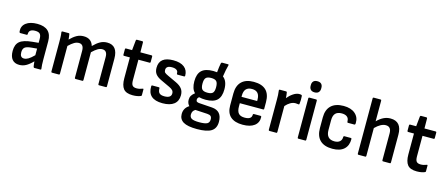

<svg xmlns="http://www.w3.org/2000/svg" viewBox="-54 -1359 5148 2217"><g transform="rotate(15 2519.5 -251.0)"><path d="M154 11Q98 11 69 -24Q40 -59 40 -126Q40 -203 83.5 -239.5Q127 -276 233 -286L306 -293V-339Q306 -382 289.5 -399.5Q273 -417 232 -417Q157 -417 158 -358Q158 -347 148 -347H71Q61 -347 59 -365Q54 -428 102 -464.5Q150 -501 236 -501Q408 -501 408 -339V-123Q408 -86 409.5 -59Q411 -32 414 -12Q416 0 404 0H333Q324 0 321 -14Q320 -21 317.5 -38.5Q315 -56 314 -74Q270 -29 233 -9Q196 11 154 11ZM140 -137Q140 -74 188 -74Q213 -74 239.5 -89.5Q266 -105 306 -145V-224L241 -218Q183 -213 161.5 -195Q140 -177 140 -137Z M545 0Q534 0 534 -11V-366Q534 -394 533 -424Q532 -454 528 -478Q527 -491 539 -491H612Q621 -491 622 -483Q624 -469 626.5 -452.5Q629 -436 630 -419Q671 -460 708 -480.5Q745 -501 791 -501Q883 -501 908 -416Q950 -459 988 -480Q1026 -501 1071 -501Q1198 -501 1198 -342V-11Q1198 0 1187 0H1106Q1096 0 1096 -11V-334Q1096 -412 1037 -412Q1010 -412 982 -396Q954 -380 917 -344V-11Q917 0 907 0H826Q815 0 815 -11V-334Q815 -412 756 -412Q729 -412 701 -396Q673 -380 636 -344V-11Q636 0 626 0Z M1510 11Q1431 11 1399 -29Q1367 -69 1367 -153V-403H1297Q1287 -403 1287 -414V-480Q1287 -491 1297 -491H1370L1382 -610Q1383 -621 1393 -621H1458Q1468 -621 1468 -610L1469 -491H1603Q1613 -491 1613 -480V-414Q1613 -403 1603 -403H1469V-157Q1469 -113 1483.5 -95.5Q1498 -78 1534 -78Q1552 -78 1569.5 -82Q1587 -86 1602 -92Q1614 -98 1614 -84V-18Q1614 -8 1606 -6Q1588 2 1564 6.5Q1540 11 1510 11Z M1866 11Q1686 11 1691 -147Q1691 -157 1701 -157H1779Q1789 -157 1789 -148Q1788 -108 1806.5 -90Q1825 -72 1867 -72Q1948 -72 1948 -128Q1948 -150 1935 -164.5Q1922 -179 1894 -192L1789 -241Q1739 -264 1717 -293Q1695 -322 1695 -367Q1695 -501 1862 -501Q1948 -501 1993.5 -465Q2039 -429 2039 -363Q2039 -353 2028 -353H1951Q1940 -353 1940 -369Q1941 -393 1921.5 -406Q1902 -419 1867 -419Q1797 -419 1797 -369Q1797 -348 1807.5 -337.5Q1818 -327 1849 -313L1954 -264Q2003 -241 2026.5 -210.5Q2050 -180 2050 -133Q2050 -63 2003 -26Q1956 11 1866 11Z M2337 -157Q2292 -157 2259 -166Q2239 -153 2239 -131Q2239 -115 2249.5 -108Q2260 -101 2284 -100L2432 -90Q2553 -81 2553 50Q2553 128 2499.5 162Q2446 196 2328 196Q2215 196 2164.5 165.5Q2114 135 2114 73Q2114 1 2176 -37Q2164 -49 2156.5 -66.5Q2149 -84 2149 -107Q2149 -136 2161.5 -156.5Q2174 -177 2201 -198Q2157 -239 2157 -330Q2157 -418 2200.5 -459.5Q2244 -501 2339 -501Q2363 -501 2384 -498Q2387 -534 2391 -561Q2395 -588 2399 -608Q2402 -620 2411 -620H2481Q2493 -620 2490 -609Q2481 -577 2475 -546Q2469 -515 2462 -469Q2517 -428 2517 -329Q2517 -240 2474 -198.5Q2431 -157 2337 -157ZM2337 -241Q2383 -241 2400.5 -260Q2418 -279 2418 -328Q2418 -378 2400 -397.5Q2382 -417 2337 -417Q2291 -417 2273 -397.5Q2255 -378 2255 -328Q2255 -279 2273 -260Q2291 -241 2337 -241ZM2218 51Q2218 85 2244 99Q2270 113 2333 113Q2401 113 2427.5 99Q2454 85 2454 48Q2454 21 2441.5 9Q2429 -3 2398 -5L2255 -13Q2218 7 2218 51Z M2824 11Q2729 11 2679 -33.5Q2629 -78 2629 -166V-310Q2629 -403 2679 -452Q2729 -501 2823 -501Q3019 -501 3019 -311V-232Q3019 -221 3008 -221H2730V-182Q2730 -125 2753 -99.5Q2776 -74 2827 -74Q2909 -74 2909 -131Q2909 -142 2920 -142H2999Q3009 -142 3010 -132Q3013 -64 2964 -26.5Q2915 11 2824 11ZM2730 -297H2917V-313Q2917 -416 2825 -416Q2730 -416 2730 -312Z M3144 0Q3133 0 3133 -11V-369Q3133 -397 3132 -424.5Q3131 -452 3127 -479Q3126 -491 3138 -491H3211Q3221 -491 3222 -481Q3225 -467 3226.5 -449Q3228 -431 3229 -415Q3258 -451 3295.5 -476Q3333 -501 3366 -501Q3382 -501 3391 -498Q3399 -496 3400 -487Q3402 -464 3401.5 -439.5Q3401 -415 3398 -392Q3397 -381 3385 -384Q3371 -387 3352 -387Q3321 -387 3291 -369.5Q3261 -352 3235 -322V-11Q3235 0 3225 0Z M3490 0Q3479 0 3479 -11V-480Q3479 -491 3490 -491H3571Q3581 -491 3581 -480V-11Q3581 0 3571 0ZM3531 -565Q3499 -565 3483.5 -582Q3468 -599 3468 -625V-638Q3468 -665 3483.5 -681.5Q3499 -698 3531 -698Q3563 -698 3578.5 -681.5Q3594 -665 3594 -638V-625Q3594 -599 3578.5 -582Q3563 -565 3531 -565Z M3897 11Q3799 11 3748.5 -38.5Q3698 -88 3698 -182V-311Q3698 -403 3749.5 -452Q3801 -501 3898 -501Q3986 -501 4035.5 -458.5Q4085 -416 4083 -347Q4083 -325 4072 -325H3995Q3985 -325 3985 -341Q3985 -376 3962.5 -394Q3940 -412 3899 -412Q3849 -412 3824 -386Q3799 -360 3799 -304V-188Q3799 -78 3898 -78Q3939 -78 3961.5 -97.5Q3984 -117 3984 -149Q3984 -165 3994 -165H4072Q4082 -165 4082 -155Q4083 -76 4035.5 -32.5Q3988 11 3897 11Z M4208 0Q4197 0 4197 -11V-672Q4197 -683 4208 -683H4289Q4299 -683 4299 -672V-425Q4337 -463 4375.5 -482Q4414 -501 4458 -501Q4593 -501 4593 -342V-11Q4593 0 4583 0H4502Q4491 0 4491 -11V-332Q4491 -412 4425 -412Q4367 -412 4299 -344V-11Q4299 0 4289 0Z M4906 11Q4827 11 4795 -29Q4763 -69 4763 -153V-403H4693Q4683 -403 4683 -414V-480Q4683 -491 4693 -491H4766L4778 -610Q4779 -621 4789 -621H4854Q4864 -621 4864 -610L4865 -491H4999Q5009 -491 5009 -480V-414Q5009 -403 4999 -403H4865V-157Q4865 -113 4879.5 -95.5Q4894 -78 4930 -78Q4948 -78 4965.5 -82Q4983 -86 4998 -92Q5010 -98 5010 -84V-18Q5010 -8 5002 -6Q4984 2 4960 6.5Q4936 11 4906 11Z"/></g></svg>

Font: Sofia Sans Extra Cond
Style: Bold
Weight: 700
Width: 1
Designer: Botio Nikoltchev, Ani Petrova
Foundry: lettersoup
Version: Version 4.100; ttfautohint (v1.8.3)